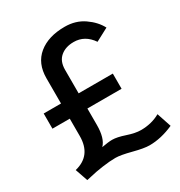

<svg xmlns="http://www.w3.org/2000/svg" viewBox="-185 -904 984 1050"><g transform="rotate(-30 307.5 -379.0)"><path d="M40 -327.1V-422.9H149.4V-582Q149.4 -675.8 210.9 -726.1Q272.5 -776.4 376 -776.4Q445.3 -776.4 496.6 -740.7Q547.9 -705.1 572.3 -658.2L491.2 -615.2Q447.3 -679.7 377 -679.7Q325.2 -679.7 293 -652.3Q260.7 -625 260.7 -571.3V-422.9H476.6V-327.1H260.7V-223.6Q260.7 -138.7 225.6 -103.5Q268.6 -111.3 292 -111.3Q322.3 -111.3 371.6 -94.7Q420.9 -78.1 456.1 -78.1Q523.4 -78.1 577.1 -108.4L607.4 -17.6Q528.3 17.6 455.1 17.6Q420.9 17.6 355.5 0.5Q290 -16.6 257.8 -16.6Q222.7 -16.6 174.3 -9.8Q126 -2.9 95.7 4.9L64.5 11.7L37.1 -67.4Q149.4 -94.7 149.4 -217.8V-327.1Z"/></g></svg>

Font: Gothic A1 SemiBold
Style: Regular
Weight: 600
Version: Version 2.50